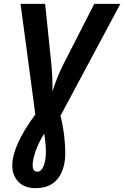

<svg xmlns="http://www.w3.org/2000/svg" viewBox="-20 -734 647 1000"><path d="M320 61Q320 22 314 -28.5Q308 -79 295 -131L607 -714H471L309 -397Q291 -361 277 -325Q263 -289 253 -258Q254 -293 252 -335.5Q250 -378 247 -405L215 -714H87L164 -138Q44 25 44 128Q44 180 76 213Q108 246 165 246Q242 246 281 196.5Q320 147 320 61ZM150 124Q150 100 164.5 56Q179 12 210 -38Q219 12 219 58Q219 100 207.5 130Q196 160 173 160Q150 160 150 124Z"/></svg>

Font: Noto Sans UI SemiCondensed
Style: Bold Italic
Weight: 700
Width: 4
Designer: Monotype Design Team
Foundry: Monotype Imaging Inc.
Version: 1.001